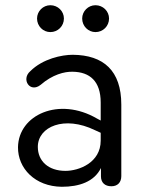

<svg xmlns="http://www.w3.org/2000/svg" viewBox="-20 -707 544 736"><path d="M217 9C283 9 341 -10 367 -63V-31C367 -7 382 7 407 7C431 7 445 -8 445 -32V-306C445 -436 377 -496 259 -497C217 -497 144 -482 96 -434C60 -403 95 -349 136 -382C181 -421 227 -433 259 -432C324 -431 366 -396 366 -314V-245L351 -253C206 -337 51 -267 49 -143C48 -62 114 8 217 9ZM173 -584C202 -584 225 -607 225 -636C225 -664 202 -687 173 -687C145 -687 122 -664 122 -636C122 -607 145 -584 173 -584ZM346 -584C375 -584 398 -607 398 -636C398 -664 375 -687 346 -687C318 -687 295 -664 295 -636C295 -607 318 -584 346 -584ZM125 -144C125 -222 227 -265 344 -208L366 -198V-168C366 -83 282 -52 231 -52C165 -52 125 -90 125 -144Z"/></svg>

Font: SN Pro Book
Style: Regular
Weight: 350
Designer: Tobias Whetton
Foundry: Supernotes
Version: Version 1.003;Glyphs 3.3 (3324)